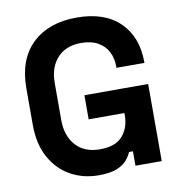

<svg xmlns="http://www.w3.org/2000/svg" viewBox="-81 -789 825 878"><g transform="rotate(-10 331.0 -350.0)"><path d="M308 14Q236 14 177.5 -18.5Q119 -51 84.5 -113.5Q50 -176 50 -266V-434Q50 -569 126 -641.5Q202 -714 332 -714Q461 -714 531.5 -645.5Q602 -577 602 -460V-456H472V-464Q472 -501 456.5 -531Q441 -561 410 -578.5Q379 -596 332 -596Q262 -596 222 -553Q182 -510 182 -436V-264Q182 -191 222 -146.5Q262 -102 334 -102Q406 -102 439 -140Q472 -178 472 -236V-246H306V-358H602V0H480V-67H462Q455 -50 439.5 -31Q424 -12 393 1Q362 14 308 14Z"/></g></svg>

Font: Space Grotesk
Style: Bold
Weight: 700
Designer: Florian Karsten
Foundry: Florian Karsten
Version: Version 2.000